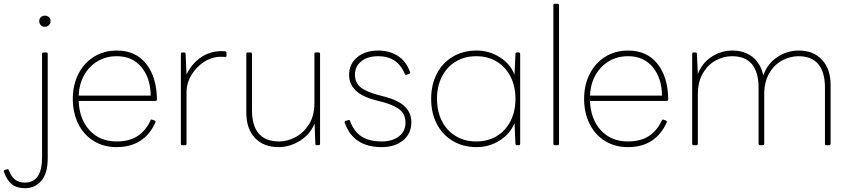

<svg xmlns="http://www.w3.org/2000/svg" viewBox="-135 -770 4509 1018"><path d="M73 -658Q73 -671 81.5 -679Q90 -687 103 -687Q116 -687 124.5 -679Q133 -671 133 -658Q133 -645 124.5 -636.5Q116 -628 103 -628Q90 -628 81.5 -636.5Q73 -645 73 -658ZM-114 142Q-115 141 -115 138Q-115 133 -109 131L-99 128Q-98 127 -95 127Q-90 127 -88 133Q-75 167 -55 182.5Q-35 198 -3 198Q88 198 88 64V-484Q88 -492 96 -492H110Q118 -492 118 -484V69Q118 150 84 189Q50 228 -3 228Q-45 228 -71.5 207.5Q-98 187 -114 142Z M251 -246Q251 -319 280.5 -377.5Q310 -436 363 -469Q416 -502 484 -502Q585 -502 640.5 -431Q696 -360 697 -243Q697 -235 689 -235H282Q286 -137 340.5 -78.5Q395 -20 483 -20Q550 -20 593.5 -48Q637 -76 663 -131Q666 -139 673 -135L684 -131Q692 -128 689 -121Q630 10 483 10Q414 10 361 -23Q308 -56 279.5 -114.5Q251 -173 251 -246ZM664 -263Q663 -356 615 -414Q567 -472 484 -472Q428 -472 383.5 -446Q339 -420 312 -373Q285 -326 282 -263Z M832 0Q824 0 824 -8V-484Q824 -492 832 -492H841Q849 -492 849 -484L854 -375Q882 -433 930.5 -466Q979 -499 1040 -499Q1054 -499 1059 -498Q1066 -497 1066 -490V-476Q1066 -468 1060 -468L1037 -469Q990 -469 948 -442.5Q906 -416 880 -372.5Q854 -329 854 -280V-8Q854 0 846 0Z M1171 -173V-484Q1171 -492 1179 -492H1193Q1201 -492 1201 -484V-187Q1201 -20 1345 -20Q1388 -20 1431 -42.5Q1474 -65 1503 -110.5Q1532 -156 1532 -222V-484Q1532 -492 1540 -492H1554Q1562 -492 1562 -484V-8Q1562 0 1554 0H1545Q1537 0 1537 -8L1533 -115Q1509 -56 1454.5 -23Q1400 10 1342 10Q1262 10 1216.5 -39Q1171 -88 1171 -173Z M1693 -119Q1692 -120 1692 -122Q1692 -128 1698 -129L1711 -133L1715 -134Q1720 -134 1721 -128Q1742 -72 1782.5 -46Q1823 -20 1889 -20Q1944 -20 1979.5 -46.5Q2015 -73 2015 -120Q2015 -162 1986 -187Q1957 -212 1894 -229L1859 -238Q1785 -257 1750.5 -290.5Q1716 -324 1716 -374Q1716 -430 1758.5 -466Q1801 -502 1871 -502Q1930 -502 1974.5 -473.5Q2019 -445 2039 -388Q2040 -387 2040 -385Q2040 -380 2034 -378L2021 -374Q2020 -373 2018 -373Q2013 -373 2011 -379Q1972 -472 1871 -472Q1814 -472 1780.5 -445Q1747 -418 1747 -374Q1747 -333 1775.5 -308.5Q1804 -284 1875 -265L1906 -257Q1978 -238 2012 -204.5Q2046 -171 2046 -122Q2046 -62 2002.5 -26Q1959 10 1889 10Q1738 10 1693 -119Z M2151 -246Q2151 -320 2180.5 -378Q2210 -436 2265 -469Q2320 -502 2392 -502Q2459 -502 2515 -466.5Q2571 -431 2593 -374L2598 -484Q2598 -492 2606 -492H2615Q2623 -492 2623 -484V-8Q2623 0 2615 0H2606Q2598 0 2598 -8L2593 -118Q2571 -61 2515 -25.5Q2459 10 2392 10Q2320 10 2265 -23Q2210 -56 2180.5 -114Q2151 -172 2151 -246ZM2598 -246Q2598 -313 2571.5 -364.5Q2545 -416 2498 -444Q2451 -472 2390 -472Q2329 -472 2282 -444Q2235 -416 2208.5 -364.5Q2182 -313 2182 -246Q2182 -179 2208.5 -127.5Q2235 -76 2282 -48Q2329 -20 2390 -20Q2451 -20 2498 -48Q2545 -76 2571.5 -127.5Q2598 -179 2598 -246Z M2807 0Q2799 0 2799 -8V-742Q2799 -750 2807 -750H2821Q2829 -750 2829 -742V-8Q2829 0 2821 0Z M2962 -246Q2962 -319 2991.5 -377.5Q3021 -436 3074 -469Q3127 -502 3195 -502Q3296 -502 3351.5 -431Q3407 -360 3408 -243Q3408 -235 3400 -235H2993Q2997 -137 3051.5 -78.5Q3106 -20 3194 -20Q3261 -20 3304.5 -48Q3348 -76 3374 -131Q3377 -139 3384 -135L3395 -131Q3403 -128 3400 -121Q3341 10 3194 10Q3125 10 3072 -23Q3019 -56 2990.5 -114.5Q2962 -173 2962 -246ZM3375 -263Q3374 -356 3326 -414Q3278 -472 3195 -472Q3139 -472 3094.5 -446Q3050 -420 3023 -373Q2996 -326 2993 -263Z M3543 0Q3535 0 3535 -8V-484Q3535 -492 3543 -492H3552Q3560 -492 3560 -484L3565 -378Q3589 -438 3639.5 -470Q3690 -502 3748 -502Q3813 -502 3856 -467Q3899 -432 3912 -370Q3934 -433 3986.5 -467.5Q4039 -502 4100 -502Q4178 -502 4223.5 -453Q4269 -404 4269 -319V-8Q4269 0 4261 0H4247Q4239 0 4239 -8V-305Q4239 -387 4204 -429.5Q4169 -472 4098 -472Q4055 -472 4013 -450Q3971 -428 3944 -382Q3917 -336 3917 -270V-8Q3917 0 3909 0H3895Q3887 0 3887 -8V-305Q3887 -387 3852 -429.5Q3817 -472 3746 -472Q3703 -472 3661 -450Q3619 -428 3592 -382Q3565 -336 3565 -270V-8Q3565 0 3557 0Z"/></svg>

Font: LINE Seed Sans KR Thin
Style: Regular
Weight: 250
Designer: LINE BX Design & Sandoll Inc & Dalton Maag Ltd
Foundry: Sandoll Inc.
Version: Version 1.000